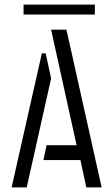

<svg xmlns="http://www.w3.org/2000/svg" viewBox="-20 -811 486 831"><path d="M82 -748V-791H390.6V-748ZM30.3 0 161.1 -580.1H177.7L201.2 -471.7L95.7 0ZM168 -118.2 181.6 -182.6H311.5L201.2 -682.6H267.6L419.9 0H353.5L328.1 -118.2Z"/></svg>

Font: Post No Bills Colombo Medium
Style: Regular
Weight: 500
Designer: Kosala Senevirathne, Siva Puranthara, Lasantha Premarathna, Tharique Azeez
Foundry: Mooniak
Version: Version 1.220 ; ttfautohint (v1.6)